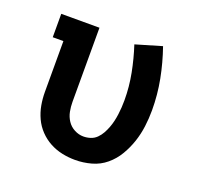

<svg xmlns="http://www.w3.org/2000/svg" viewBox="-103 -659 805 779"><g transform="rotate(20 300.0 -270.0)"><path d="M296 8Q267 8 239 2Q211 -4 186 -17.5Q161 -31 141 -52Q121 -73 109 -99Q97 -125 92 -153Q87 -181 87 -210V-429H41V-530H206V-210Q206 -189 210 -168.5Q214 -148 225.5 -130.5Q237 -113 256 -103Q275 -93 295 -93Q311 -93 326 -98Q341 -103 352 -114Q363 -125 370.5 -138.5Q378 -152 383.5 -166.5Q389 -181 392.5 -196Q396 -211 398 -226.5Q400 -242 401 -257Q402 -272 402 -288Q402 -346 391 -403Q380 -460 362 -515L474 -548Q496 -485 508.5 -420Q521 -355 521 -288Q521 -253 516.5 -218Q512 -183 501 -150Q490 -117 472 -86.5Q454 -56 427 -33.5Q400 -11 365.5 -1.5Q331 8 296 8Z"/></g></svg>

Font: Iosevka Slab Extended
Style: Bold
Weight: 700
Width: 7
Monospace: yes
Designer: Belleve Invis
Foundry: Belleve Invis
Version: Version 11.1.0; ttfautohint (v1.8.3)